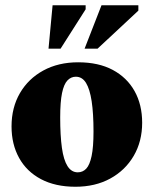

<svg xmlns="http://www.w3.org/2000/svg" viewBox="-20 -697 586 732"><path d="M276.5 -40Q295.5 -40 308.8 -54Q322 -68 329.2 -102Q336.5 -136 336.5 -195.5Q336.5 -264.5 329.5 -310.8Q322.5 -357 308 -380.8Q293.5 -404.5 269 -404.5Q250.5 -404.5 237 -390.2Q223.5 -376 216.5 -342.2Q209.5 -308.5 209.5 -249Q209.5 -180 216 -133.5Q222.5 -87 237.5 -63.5Q252.5 -40 276.5 -40ZM267.5 15Q191 15 136.2 -14Q81.5 -43 52.8 -95Q24 -147 24 -215Q24 -287 56 -342Q88 -397 145.2 -428.2Q202.5 -459.5 278 -459.5Q355.5 -459.5 409.8 -430.5Q464 -401.5 493 -349.8Q522 -298 522 -229Q522 -158 489.8 -102.8Q457.5 -47.5 400.2 -16.2Q343 15 267.5 15ZM302.5 -511.5 367 -677H507.5V-656.5L352 -511.5ZM165 -511.5 180.5 -677H306.5V-661.5L211 -511.5Z"/></svg>

Font: Newsreader 24pt ExtraBold
Style: Regular
Weight: 800
Designer: Hugues Gentile
Foundry: Production Type
Version: Version 1.003